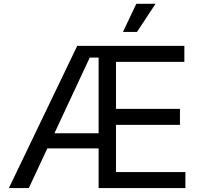

<svg xmlns="http://www.w3.org/2000/svg" viewBox="-20 -962 1034 982"><path d="M25.4 0H127.4L222.2 -203.1H484.4V0H928.2V-82H573.2V-323.2H900.4V-405.3H573.2V-645.5H922.9V-727.5H375ZM608.9 -798.8H680.7L775.4 -942.4H677.2ZM258.3 -280.3 439 -667.5H484.4V-280.3Z"/></svg>

Font: Raveo
Style: Regular
Weight: 400
Designer: Jakub Foglar, Rasmus Andersson (Inter)
Foundry: Jakubfoglar.com
Version: Version 1.100;Glyphs 3.2.3 (3260)